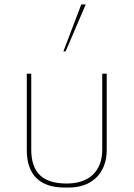

<svg xmlns="http://www.w3.org/2000/svg" viewBox="-20 -830 598 860"><path d="M100 -158C100 -47 158 10 269 10H289C392 10 458 -55 458 -158V-500H438V-160C438 -62 378 -8 279 -8C173 -8 120 -55 120 -160V-500H100ZM364 -810H344L264 -600H274Z"/></svg>

Font: Perun Thin
Style: Regular
Weight: 100
Foundry: Copyright (c) Stefan Peev, Context Ltd, 2016
Version: Version 1.089